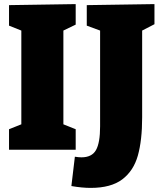

<svg xmlns="http://www.w3.org/2000/svg" viewBox="-20 -730 788 936"><path d="M349 -710V-610L289 -581V-124L349 -100V0H24V-100L84 -124V-581L24 -605V-705ZM733 -710V-612L673 -581V-158Q673 -46 652 28.5Q631 103 576 144.5Q521 186 422 186Q380 186 328 177L345 34Q364 37 377 37Q428 37 448 1.5Q468 -34 468 -114V-581L403 -605V-705Z"/></svg>

Font: Bitter Pro Black
Style: Regular
Weight: 900
Designer: Sol Matas, and Bitter project Authors
Foundry: Sol Matas
Version: Version 1.010